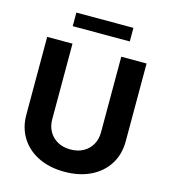

<svg xmlns="http://www.w3.org/2000/svg" viewBox="-131 -1012 991 1125"><g transform="rotate(15 364.5 -449.5)"><path d="M512.7 -727.5H666.2V-255.9Q666.2 -176.2 628.5 -116.4Q590.8 -56.5 522.9 -23.3Q455.1 10 364.6 10Q274.2 10 206.4 -23.3Q138.6 -56.5 100.9 -116.4Q63.3 -176.2 63.3 -255.9V-727.5H216.8V-268.6Q216.8 -226.8 235.3 -194.5Q253.7 -162.2 287 -143.8Q320.2 -125.4 364.6 -125.4Q409.4 -125.4 442.6 -143.8Q475.8 -162.2 494.2 -194.5Q512.7 -226.8 512.7 -268.6ZM537.7 -909.2V-826.8H191.6V-909.2Z"/></g></svg>

Font: GitLab Sans
Style: Regular
Weight: 400
Designer: Rasmus Andersson
Foundry: Modifications by GitLab B.V., manufactured by rsms
Version: Version 4.000;git-c8fb6b7